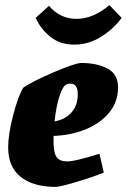

<svg xmlns="http://www.w3.org/2000/svg" viewBox="-20 -724 497 753"><path d="M190 -191V-168Q190 -125 202 -108Q214 -91 243 -91Q259 -91 282.5 -96.5Q306 -102 323 -107Q340 -112 347 -114L370 -121L387 -47Q339 -28 276.5 -9.5Q214 9 198 9Q111 9 61.5 -30Q12 -69 12 -146Q12 -196 31 -270Q50 -344 71 -380Q107 -405 191.5 -441Q276 -477 299 -477Q361 -477 402 -455Q443 -433 443 -381Q443 -324 407.5 -281.5Q372 -239 314 -216Q256 -193 190 -191ZM194 -248Q235 -255 260 -282.5Q285 -310 285 -355Q285 -396 256 -396Q249 -396 243 -394Q227 -389 213.5 -347.5Q200 -306 194 -248ZM120 -654 172 -701Q216 -650 280 -650Q313 -650 346 -664Q379 -678 409 -704L457 -654Q427 -612 377.5 -580.5Q328 -549 271 -549Q215 -549 176.5 -580.5Q138 -612 120 -654Z"/></svg>

Font: Grenze Black
Style: Italic
Weight: 900
Italic angle: -10°
Designer: Renata Polastri
Foundry: Omnibus-Type
Version: Version 1.002; ttfautohint (v1.8)